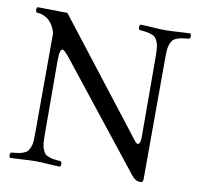

<svg xmlns="http://www.w3.org/2000/svg" viewBox="-75 -729 847 817"><g transform="rotate(10 348.5 -320.0)"><path d="M554.7 -524.9Q554.7 -548.8 553.2 -563.5Q551.8 -579.1 546.9 -590.3Q542 -601.6 537.1 -607.4Q532.2 -613.3 520.5 -617.4Q508.8 -621.6 498.3 -623.3Q487.8 -625 467.3 -627Q462.9 -631.3 462.9 -638.4Q462.9 -645.5 467.3 -649.9Q491.2 -649.4 522 -647.2Q552.7 -645 574.7 -645Q596.7 -645 628.2 -647.2Q659.7 -649.4 682.6 -649.9Q687 -645.5 687 -638.4Q687 -631.3 682.6 -627Q662.6 -625 651.6 -623.3Q640.6 -621.6 629.2 -617.2Q617.7 -612.8 612.5 -606.7Q607.4 -600.6 602.8 -589.4Q598.1 -578.1 596.7 -563Q595.7 -548.3 595.7 -524.9L594.7 -21V-15.1V-9.8V-4.9Q594.7 -1.5 594.2 -0.2Q593.8 1 593.3 3.2Q592.8 5.4 591.8 6.1Q590.8 6.8 589.6 8.1Q588.4 9.3 586.7 9.5Q585 9.8 582.5 9.8Q560.1 9.8 542.5 -14.2L193.4 -455.1Q167.5 -487.8 159.7 -487.8Q146.5 -487.8 146.5 -439L147.5 -120.1Q147.5 -95.7 148.9 -81.1Q150.4 -65.9 155 -54.7Q159.7 -43.5 164.6 -37.6Q169.4 -31.7 181.2 -27.6Q192.9 -23.4 203.4 -21.7Q213.9 -20 234.4 -18.1Q238.8 -13.7 238.8 -6.6Q238.8 0.5 234.4 4.9Q210.4 4.4 179.7 2.2Q148.9 0 127.4 0Q105.5 0 74 2.2Q42.5 4.4 19.5 4.9Q15.1 0.5 15.1 -6.6Q15.1 -13.7 19.5 -18.1Q39.6 -20 50.5 -21.7Q61.5 -23.4 73 -27.8Q84.5 -32.2 89.6 -38.3Q94.7 -44.4 99.4 -55.7Q104 -66.9 105.5 -82Q106.4 -96.7 106.4 -120.1L107.4 -549.8Q87.4 -620.1 23.4 -624Q19 -628.4 19 -635.5Q19 -642.6 23.4 -647L152.3 -645L495.6 -203.1L510.7 -183.6L522.9 -167.5L531.2 -157.2Q535.6 -151.9 538.3 -149.9Q541 -147.9 543.5 -147.9Q548.8 -147.9 552.2 -156Q555.7 -164.1 555.7 -178.2Z"/></g></svg>

Font: Linux Libertine Display G
Style: Regular
Weight: 400
Designer: Philipp H. Poll
Foundry: Philipp H. Poll
Version: Version 5.0.9